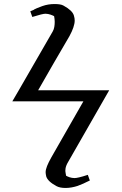

<svg xmlns="http://www.w3.org/2000/svg" viewBox="-20 -786 602 951"><path d="M241 -630 72 -337 41 -284H393L234 -6C216 26 206 50 206 67C206 72 207 79 209 88C214 104 230 120 260 136C271 142 286 145 305 145C325 145 345 141 364 135C391 125 400 120 408 116C413 114 423 109 425 108L415 80C379 92 359 96 349 96C331 96 315 89 307 84C307 84 307 79 305 71C302 59 303 40 317 17L490 -285L521 -339H169C219 -427 273 -520 324 -607C341 -638 350 -665 350 -684C350 -691 349 -700 346 -709C341 -726 324 -742 295 -758C285 -764 269 -766 250 -766C230 -766 210 -763 190 -756C167 -748 155 -742 147 -738H149C137 -733 133 -731 130 -730L140 -702C175 -713 196 -718 205 -718C223 -718 240 -710 248 -706C248 -706 248 -703 250 -693C250 -690 251 -686 251 -678C251 -662 249 -643 241 -630Z"/></svg>

Font: Libertinus Serif
Style: Bold
Weight: 700
Designer: Philipp H. Poll, Khaled Hosny
Foundry: Caleb Maclennan
Version: Version 7.050;RELEASE